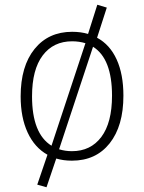

<svg xmlns="http://www.w3.org/2000/svg" viewBox="-20 -666 607 809"><path d="M500 -263Q500 -135 442 -62Q384 11 283 11Q247 11 217 2L176 123L137 112L180 -14Q126 -44 96.5 -107.5Q67 -171 67 -260Q67 -387 125.5 -459.5Q184 -532 284 -532Q321 -532 351 -523L390 -646L430 -634L389 -507Q443 -478 471.5 -415.5Q500 -353 500 -263ZM197 -52 340 -484Q313 -492 284 -492Q205 -492 160 -432.5Q115 -373 115 -260Q115 -103 197 -52ZM452 -263Q452 -419 372 -469L229 -37Q255 -29 283 -29Q362 -29 407 -89Q452 -149 452 -263Z"/></svg>

Font: FiraGO ExtraLight
Style: Regular
Weight: 200
Designer: bBox Type
Foundry: bBox Type GmbH
Version: Version 1.001